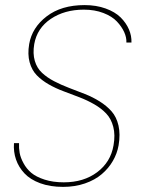

<svg xmlns="http://www.w3.org/2000/svg" viewBox="-20 -731 568 758"><path d="M448.2 -157.2Q442.4 -124.5 425.5 -95.5Q408.7 -66.4 381.8 -43.5Q355 -20.5 315.4 -6.8Q275.9 6.8 229 6.8Q177.7 6.8 138.7 -7.6Q99.6 -22 76.7 -46.4Q53.7 -70.8 43.2 -101.3Q32.7 -131.8 35.2 -166H55.2Q54.2 -146.5 57.6 -127.4Q61 -108.4 72.8 -86.7Q84.5 -64.9 103.5 -48.8Q122.6 -32.7 155.8 -22Q189 -11.2 231.9 -11.2Q310.5 -11.2 363.8 -51.3Q417 -91.3 428.2 -157.2Q435.5 -198.2 427.2 -230.2Q418.9 -262.2 399.4 -282.7Q379.9 -303.2 352.3 -319.1Q324.7 -335 293.7 -346.9Q262.7 -358.9 231.2 -370.6Q199.7 -382.3 172.4 -397.9Q145 -413.6 125.2 -433.8Q105.5 -454.1 96.9 -485.4Q88.4 -516.6 95.2 -557.1Q106.4 -622.1 164.3 -666.5Q222.2 -710.9 314 -710.9Q359.9 -710.9 397 -697.5Q434.1 -684.1 456.1 -662.4Q478 -640.6 489 -615Q500 -589.4 499 -563H479Q480 -583 470.2 -604.5Q460.4 -626 441.4 -646.2Q422.4 -666.5 388.2 -679.7Q354 -692.9 311 -692.9Q234.9 -692.9 180.7 -656.5Q126.5 -620.1 115.2 -557.1Q108.9 -519.5 117.4 -490.7Q126 -461.9 146 -443.4Q166 -424.8 193.6 -410.4Q221.2 -396 252.7 -384Q284.2 -372.1 315.2 -359.9Q346.2 -347.7 373.5 -330.6Q400.9 -313.5 420.4 -291.5Q439.9 -269.5 447.8 -235.4Q455.6 -201.2 448.2 -157.2Z"/></svg>

Font: SVN-Poppins Thin
Style: Italic
Weight: 100
Italic angle: -10°
Designer: Ninad Kale (Devanagari), Jonny Pinhorn (Latin)
Foundry: Indian Type Foundry
Version: Version 3.002 2017